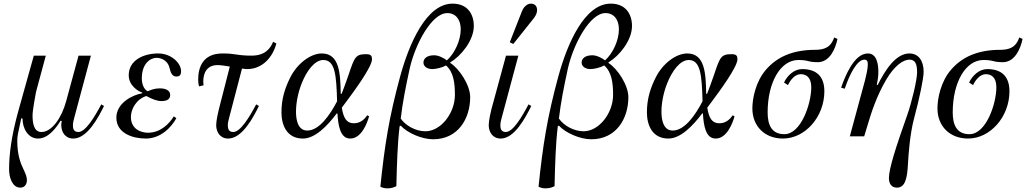

<svg xmlns="http://www.w3.org/2000/svg" viewBox="-20 -750 5644 1056"><path d="M30 182C30 225 47 282 92 282C118 282 128 260 128 241C128 223 121 206 111 185C94 150 75 105 75 24C75 12 76 -1 79 -15L97 -100L104 -97C104 -43 135 12 189 12C243 12 286 -41 313 -86L320 -84C318 -77 317 -71 317 -62C317 -23 339 12 383 12C460 12 521 -104 552 -167L537 -176C499 -104 450 -24 411 -24C384 -24 381 -44 381 -62C381 -74 385 -90 388 -101L480 -444H412L344 -194C319 -101 265 -24 208 -24C167 -24 159 -70 159 -116C159 -142 174 -223 178 -244L232 -444H166L82 -144C42 0 30 100 30 182Z M620 -103C620 -16 711 12 782 12C862 12 921 -47 950 -100L936 -110C911 -70 864 -20 794 -20C759 -20 700 -37 700 -107C700 -148 728 -204 785 -222C814 -206 843 -194 868 -194C901 -194 916 -206 916 -228C916 -254 889 -264 860 -264C830 -264 811 -256 792 -248C769 -260 760 -292 760 -319C760 -400 806 -432 842 -432C853 -432 899 -427 912 -378C918 -352 926 -329 950 -329C972 -329 976 -343 976 -359C976 -401 924 -456 850 -456C771 -456 688 -420 688 -336C688 -280 739 -248 762 -241V-237C708 -228 620 -183 620 -103Z M1070 -312C1070 -300 1071 -287 1075 -275L1100 -281C1099 -286 1098 -292 1098 -302C1098 -342 1113 -392 1177 -392C1193 -392 1219 -388 1244 -384L1184 -150C1180 -135 1169 -86 1169 -62C1169 -23 1191 12 1235 12C1312 12 1373 -104 1404 -167L1389 -176C1351 -104 1302 -24 1263 -24C1236 -24 1233 -44 1233 -62C1233 -74 1237 -90 1240 -101L1311 -373C1323 -371 1332 -370 1340 -370C1422 -370 1480 -434 1500 -511L1482 -520C1468 -485 1439 -444 1364 -444C1331 -444 1306 -446 1282 -450C1257 -454 1236 -456 1204 -456C1095 -456 1070 -379 1070 -312Z M1528 -132C1528 -64 1556 12 1646 12C1713 12 1780 -57 1832 -126H1836C1840 -57 1852 12 1906 12C1969 12 2000 -75 2010 -110L2000 -116C1986 -96 1964 -72 1926 -72C1886 -72 1869 -101 1860 -158L1881 -186C1932 -254 2026 -383 2026 -424C2026 -442 2021 -452 1994 -452C1936 -452 1930 -437 1897 -338C1884 -300 1870 -262 1859 -234H1854C1852 -344 1848 -456 1750 -456C1689 -456 1616 -402 1577 -325C1547 -266 1528 -206 1528 -132ZM1608 -136C1608 -180 1618 -237 1638 -288C1667 -363 1712 -420 1758 -420C1824 -420 1830 -335 1834 -193C1795 -118 1736 -32 1670 -32C1614 -32 1608 -101 1608 -136Z M2072 277C2087 284 2098 286 2111 286C2131 286 2146 281 2160 274C2163 153 2166 41 2178 -56L2184 -59C2219 -20 2299 16 2362 16C2499 16 2566 -97 2566 -216C2566 -281 2507 -372 2456 -404L2458 -408C2513 -440 2586 -526 2586 -607C2586 -673 2551 -730 2469 -730C2326 -730 2231 -513 2181 -330C2120 -107 2095 52 2072 277ZM2184 -98C2194 -184 2211 -271 2234 -376C2265 -510 2355 -678 2440 -678C2486 -678 2514 -643 2514 -589C2514 -529 2482 -458 2438 -418C2422 -430 2393 -446 2368 -446C2328 -446 2309 -428 2309 -406C2309 -381 2335 -370 2357 -370C2379 -370 2414 -379 2433 -390C2475 -354 2482 -292 2482 -228C2482 -127 2404 -28 2320 -28C2264 -28 2209 -61 2184 -98Z M2784 -518 2803 -508 2909 -641C2920 -654 2934 -673 2934 -695C2934 -711 2926 -730 2899 -730C2883 -730 2862 -716 2851 -689ZM2668 -62C2668 -23 2690 12 2734 12C2810 12 2870 -103 2902 -167L2887 -176C2849 -104 2801 -24 2762 -24C2735 -24 2732 -44 2732 -62C2732 -74 2736 -90 2739 -101L2831 -444H2763L2683 -150C2679 -135 2668 -86 2668 -62Z M2942 277C2957 284 2968 286 2981 286C3001 286 3016 281 3030 274C3033 153 3036 41 3048 -56L3054 -59C3089 -20 3169 16 3232 16C3369 16 3436 -97 3436 -216C3436 -281 3377 -372 3326 -404L3328 -408C3383 -440 3456 -526 3456 -607C3456 -673 3421 -730 3339 -730C3196 -730 3101 -513 3051 -330C2990 -107 2965 52 2942 277ZM3054 -98C3064 -184 3081 -271 3104 -376C3135 -510 3225 -678 3310 -678C3356 -678 3384 -643 3384 -589C3384 -529 3352 -458 3308 -418C3292 -430 3263 -446 3238 -446C3198 -446 3179 -428 3179 -406C3179 -381 3205 -370 3227 -370C3249 -370 3284 -379 3303 -390C3345 -354 3352 -292 3352 -228C3352 -127 3274 -28 3190 -28C3134 -28 3079 -61 3054 -98Z M3538 -132C3538 -64 3566 12 3656 12C3723 12 3790 -57 3842 -126H3846C3850 -57 3862 12 3916 12C3979 12 4010 -75 4020 -110L4010 -116C3996 -96 3974 -72 3936 -72C3896 -72 3879 -101 3870 -158L3891 -186C3942 -254 4036 -383 4036 -424C4036 -442 4031 -452 4004 -452C3946 -452 3940 -437 3907 -338C3894 -300 3880 -262 3869 -234H3864C3862 -344 3858 -456 3760 -456C3699 -456 3626 -402 3587 -325C3557 -266 3538 -206 3538 -132ZM3618 -136C3618 -180 3628 -237 3648 -288C3677 -363 3722 -420 3768 -420C3834 -420 3840 -335 3844 -193C3805 -118 3746 -32 3680 -32C3624 -32 3618 -101 3618 -136Z M4118 -154C4118 -54 4188 12 4286 12C4409 12 4514 -108 4514 -248C4514 -334 4466 -370 4392 -370C4347 -370 4310 -334 4292 -296L4314 -282C4328 -312 4353 -342 4384 -342C4411 -342 4442 -328 4442 -270C4442 -180 4386 -12 4294 -12C4222 -12 4202 -66 4202 -132C4202 -296 4272 -420 4371 -420C4394 -420 4410 -418 4425 -414C4440 -410 4455 -408 4478 -408C4544 -408 4576 -484 4586 -536L4568 -544C4556 -511 4538 -476 4464 -476C4334 -476 4251 -433 4194 -368C4136 -302 4118 -208 4118 -154Z M4606 -268 4626 -262C4652 -339 4693 -422 4734 -422C4749 -422 4753 -412 4753 -395C4753 -370 4742 -326 4738 -310L4654 0H4733L4753 -66C4770 -123 4800 -221 4856 -315C4901 -390 4948 -422 4982 -422C5014 -422 5024 -398 5024 -352C5024 -310 4994 -186 4970 -118C4907 60 4869 178 4869 230C4869 260 4884 282 4913 282C4959 282 4970 230 4974 148C4977 94 4985 -16 5008 -101C5037 -209 5060 -319 5060 -355C5060 -418 5030 -456 4982 -456C4908 -456 4850 -368 4807 -282L4802 -285C4808 -309 4811 -332 4811 -354C4811 -394 4804 -456 4753 -456C4677 -456 4627 -328 4606 -268Z M5136 -154C5136 -54 5206 12 5304 12C5427 12 5532 -108 5532 -248C5532 -334 5484 -370 5410 -370C5365 -370 5328 -334 5310 -296L5332 -282C5346 -312 5371 -342 5402 -342C5429 -342 5460 -328 5460 -270C5460 -180 5404 -12 5312 -12C5240 -12 5220 -66 5220 -132C5220 -296 5290 -420 5389 -420C5412 -420 5428 -418 5443 -414C5458 -410 5473 -408 5496 -408C5562 -408 5594 -484 5604 -536L5586 -544C5574 -511 5556 -476 5482 -476C5352 -476 5269 -433 5212 -368C5154 -302 5136 -208 5136 -154Z"/></svg>

Font: Old Standard
Style: Italic
Weight: 400
Italic angle: -15.2°
Designer: Alexey Kryukov <alexios@thessalonica.org.ru>
Version: Version 2.0